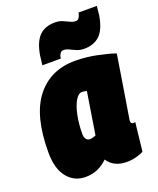

<svg xmlns="http://www.w3.org/2000/svg" viewBox="-146 -871 798 970"><g transform="rotate(-20 253.0 -386.5)"><path d="M368 10Q297 10 265 -40Q239 -15 210 -2.5Q181 10 145 10Q85 10 47.5 -36.5Q10 -83 10 -171Q10 -368 86 -464Q162 -560 294 -560Q351 -560 408 -548.5Q465 -537 506 -523Q491 -428 481 -366.5Q471 -305 465 -268Q459 -231 456 -212.5Q453 -194 452 -187Q451 -180 451 -179Q451 -164 464 -164Q466 -164 469 -164Q472 -164 475 -165L458 -12Q443 -3 417.5 3.5Q392 10 368 10ZM263 -170 299 -396Q293 -398 286.5 -399Q280 -400 274 -400Q254 -400 238 -372.5Q222 -345 212.5 -299.5Q203 -254 203 -200Q203 -181 211 -171.5Q219 -162 230 -162Q238 -162 247 -164.5Q256 -167 263 -170ZM132 -595Q134 -609 135.5 -621.5Q137 -634 138 -645Q150 -716 181 -746.5Q212 -777 265 -777Q287 -777 305 -769.5Q323 -762 338 -754.5Q353 -747 368 -747Q379 -747 385.5 -757Q392 -767 394 -778Q394 -778 394.5 -780.5Q395 -783 395 -783H493Q492 -769 490.5 -756.5Q489 -744 488 -733Q476 -662 444.5 -631.5Q413 -601 360 -601Q338 -601 320 -608.5Q302 -616 287.5 -623.5Q273 -631 257 -631Q247 -631 240 -621Q233 -611 232 -600Q232 -600 231.5 -597.5Q231 -595 231 -595Z"/></g></svg>

Font: Georama SemiCondensed Black
Style: Italic
Weight: 900
Width: 4
Italic angle: -9°
Designer: Jean-Baptiste Levee
Foundry: Production Type
Version: Version 1.000